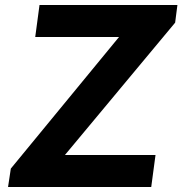

<svg xmlns="http://www.w3.org/2000/svg" viewBox="-20 -743 725 763"><path d="M12 0H581L598 -127H238L676 -653L685 -723H137L120 -596H453L23 -73Z"/></svg>

Font: United Sans
Style: Bold Italic
Weight: 700
Italic angle: -8°
Designer: Pablo Impallari, Rodrigo Fuenzalida (Modified by Dan O. Williams)
Version: Version 1.000;PS 001.000;hotconv 1.0.88;makeotf.lib2.5.64775